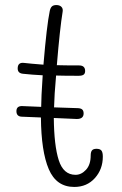

<svg xmlns="http://www.w3.org/2000/svg" viewBox="-20 -750 483 760"><path d="M387 -130Q387 -80 355.5 -45Q324 -10 274 -10Q203 -10 173 -80.5Q143 -151 142 -285L68 -288Q45 -288 45 -310Q45 -332 71 -330L143 -327Q143 -362 149 -452Q108 -454 71 -458Q50 -460 50 -479Q50 -504 75 -501Q100 -498 152 -494Q165 -649 177 -707Q180 -720 186 -725Q192 -730 203 -730Q216 -730 223 -723Q230 -716 228 -704Q217 -637 205 -492Q236 -491 293 -491Q317 -491 317 -469Q317 -459 311 -454.5Q305 -450 291 -450Q234 -450 202 -451Q195 -373 194 -325L285 -322Q299 -322 305 -317Q311 -312 311 -301Q311 -279 284 -279L193 -283Q194 -174 212.5 -116Q231 -58 279 -58Q302 -58 320.5 -78Q339 -98 339 -135Q339 -148 344 -154.5Q349 -161 362 -161Q376 -161 381.5 -154Q387 -147 387 -130Z"/></svg>

Font: Mali Light
Style: Regular
Weight: 300
Designer: Kitiyaporn Chalermlarp | Katatrad Aksorn Co.,Ltd.
Foundry: Cadson Demak Co.,Ltd.
Version: Version 1.000; ttfautohint (v1.6)